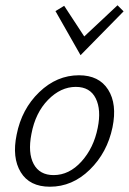

<svg xmlns="http://www.w3.org/2000/svg" viewBox="-20 -703 488 727"><path d="M285 -494 190 -661 223 -681 299 -565 425 -683 448 -660ZM169 4Q92 4 58.5 -51Q25 -106 43 -193Q62 -290 128.5 -354Q195 -418 279 -418Q355 -418 389.5 -363.5Q424 -309 406 -221Q386 -125 320 -60.5Q254 4 169 4ZM183 -40Q242 -40 288.5 -91.5Q335 -143 350 -219Q364 -287 342.5 -330.5Q321 -374 267 -374Q210 -374 162 -325Q114 -276 99 -196Q85 -124 107.5 -82Q130 -40 183 -40Z"/></svg>

Font: EauTestText Semilight
Style: Italic
Weight: 300
Italic angle: -12°
Designer: Christian Thalmann (Catharsis Fonts)
Version: Version 0.001;PS 000.001;hotconv 1.0.88;makeotf.lib2.5.64775